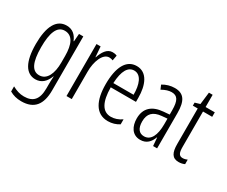

<svg xmlns="http://www.w3.org/2000/svg" viewBox="-135 -1058 2008 1701"><g transform="rotate(30 868.5 -208.0)"><path d="M201 -542C97 -542 44 -443 44 -264C44 -81 99 10 196 10C258 10 300 -31 322 -93H325C322 -57 322 -28 322 -2V30C322 146 275 192 184 192C142 192 106 180 65 158V210C101 231 139 241 185 241C317 241 375 164 375 20V-532H331L325 -453H321C299 -506 263 -542 201 -542ZM209 -494C289 -494 322 -419 322 -300V-233C322 -125 287 -38 207 -38C135 -38 99 -108 99 -264C99 -407 130 -494 209 -494Z M671 -541C614 -541 582 -485 563 -427H560L552 -532H510V0H564V-279C563 -383 603 -486 668 -486C682 -486 696 -483 706 -478L716 -532C701 -539 685 -541 671 -541Z M918 -542C811 -542 758 -438 758 -265C758 -102 811 10 937 10C980 10 1018 -2 1051 -23V-74C1014 -49 978 -37 941 -37C854 -37 812 -115 811 -263H1069V-305C1069 -432 1026 -542 918 -542ZM918 -496C990 -496 1020 -410 1019 -307H812C818 -435 856 -496 918 -496Z M1307 -542C1265 -542 1222 -530 1185 -507L1203 -465C1241 -487 1274 -496 1301 -496C1360 -496 1384 -459 1384 -358V-315L1323 -310C1211 -301 1148 -245 1148 -140C1148 -61 1184 10 1268 10C1334 10 1367 -31 1387 -84H1389L1396 0H1437V-360C1437 -485 1400 -542 1307 -542ZM1329 -269 1385 -274V-216C1385 -106 1352 -34 1282 -34C1232 -34 1203 -70 1203 -141C1203 -220 1243 -261 1329 -269Z M1675 -38C1636 -38 1626 -67 1626 -126V-486H1720V-532H1626V-657H1588L1573 -532L1522 -517V-486H1572V-123C1572 -35 1595 10 1661 10C1686 10 1705 5 1722 -3V-49C1709 -43 1692 -38 1675 -38Z"/></g></svg>

Font: Noto Sans Arabic UI XCn Lt
Style: Regular
Weight: 300
Width: 2
Designer: Monotype Design Team, Nadine Chahine and Nizar Qandah
Foundry: Monotype Imaging Inc.
Version: Version 2.010